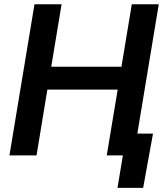

<svg xmlns="http://www.w3.org/2000/svg" viewBox="-20 -748 802 924"><path d="M25.4 0 146 -727.5H276.4L226.6 -426.8H564.5L614.3 -727.5H744.1L623.5 0H493.7L546.4 -316.9H208L155.8 0ZM545.4 156.2 571.3 0H531.2L548.3 -105H716.3L668.9 156.2Z"/></svg>

Font: Inter 18pt SemiBold
Style: Italic
Weight: 600
Italic angle: -9.3988°
Designer: Rasmus Andersson
Foundry: rsms
Version: Version 4.001;git-66647c0bb